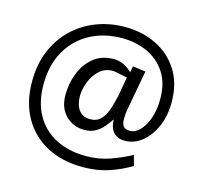

<svg xmlns="http://www.w3.org/2000/svg" viewBox="-107 -820 1016 973"><g transform="rotate(15 401.0 -333.0)"><path d="M407.2 37.6Q298.8 37.6 218 -5.6Q137.2 -48.8 92.5 -128.2Q47.9 -207.5 47.9 -315.9Q47.9 -405.8 77.9 -477.5Q107.9 -549.3 160.9 -599.9Q213.9 -650.4 283.7 -677.2Q353.5 -704.1 433.6 -704.1Q522.5 -704.1 596.2 -668.7Q669.9 -633.3 714.4 -564.2Q758.8 -495.1 758.8 -394Q758.8 -325.2 734.4 -269Q710 -212.9 669.2 -179.7Q628.4 -146.5 578.6 -146.5Q541.5 -146.5 520.3 -168.7Q499 -190.9 497.6 -236.8Q483.4 -215.3 465.8 -194.6Q448.2 -173.8 424.1 -160.2Q399.9 -146.5 366.2 -146.5Q308.1 -146.5 268.6 -186Q229 -225.6 229 -293.5Q229 -353 250.2 -407.7Q271.5 -462.4 314 -497.3Q356.4 -532.2 420.9 -532.2Q472.7 -532.2 516.6 -488.3Q516.1 -493.7 517.8 -499.5Q519.5 -505.4 520 -510.3L522 -521.5L589.8 -512.2L553.7 -315.4Q549.8 -296.9 548.3 -281.5Q546.9 -266.1 546.9 -254.4Q546.9 -225.1 557.4 -213.4Q567.9 -201.7 590.3 -201.7Q619.1 -201.7 643.8 -227.3Q668.5 -252.9 683.6 -297.1Q698.7 -341.3 698.7 -397Q698.7 -480 662.6 -535.2Q626.5 -590.3 566.2 -617.9Q505.9 -645.5 433.6 -645.5Q338.9 -645.5 265.1 -605.5Q191.4 -565.4 149.7 -491.5Q107.9 -417.5 107.9 -315.9Q107.9 -223.1 145 -157Q182.1 -90.8 249.8 -55.7Q317.4 -20.5 408.7 -20.5Q476.1 -20.5 534.4 -41.3Q592.8 -62 642.6 -89.4L657.7 -35.2Q604 -2.9 543.2 17.3Q482.4 37.6 407.2 37.6ZM381.8 -206.5Q412.1 -206.5 430.9 -222.9Q449.7 -239.3 460.7 -263.7Q471.7 -288.1 478 -313.7Q484.4 -339.4 489.3 -357.9L506.8 -459L473.1 -465.8Q459.5 -468.3 448 -470.7Q436.5 -473.1 429.7 -473.1Q388.7 -473.1 360.1 -446.5Q331.5 -419.9 316.4 -381.1Q301.3 -342.3 301.3 -305.7Q302.2 -258.3 322.8 -232.4Q343.3 -206.5 381.8 -206.5Z"/></g></svg>

Font: Shanti
Style: Regular
Weight: 400
Designer: Vernon Adams
Foundry: Vernon Adams
Version: Version 1.100; ttfautohint (v1.8.4)